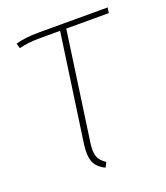

<svg xmlns="http://www.w3.org/2000/svg" viewBox="-104 -593 581 671"><g transform="rotate(-20 186.5 -257.0)"><path d="M211.9 -499 154.8 -96.2Q149.9 -62 156.5 -44.2Q163.1 -26.4 184.1 -13.2L174.8 4.9Q145 -9.8 135.7 -32.7Q126.5 -55.7 131.8 -97.2L189 -499H115.2Q68.4 -499 36.1 -490.2L30.8 -508.8Q64.9 -519 118.2 -519H373L370.1 -499Z"/></g></svg>

Font: Fira Sans Compressed Thin
Style: Italic
Weight: 100
Width: 3
Italic angle: -8°
Designer: Carrois Corporate & Edenspiekermann AG
Foundry: Carrois Corporate GbR & Edenspiekermann AG
Version: Version 4.203;PS 004.203;hotconv 1.0.88;makeotf.lib2.5.64775